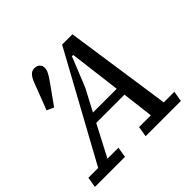

<svg xmlns="http://www.w3.org/2000/svg" viewBox="-182 -863 1039 1039"><g transform="rotate(-45 338.0 -343.0)"><path d="M329 -417 263 -292H445L408 -588H398ZM-14 0 -4 -60H71L405 -670H484L573 -60H654L644 0H374L384 -60H474L452 -240H236L142 -60H226L216 0ZM94 -478 154 -634Q163 -658 176 -672Q189 -686 208 -686Q228 -686 239 -675.5Q250 -665 250 -648Q250 -632 241.5 -615.5Q233 -599 218 -578Q197 -549 176 -519Q155 -489 134 -460Z"/></g></svg>

Font: Source Serif 4 Caption
Style: Italic
Weight: 400
Italic angle: -12°
Designer: Frank Grießhammer
Foundry: Adobe Systems Incorporated
Version: Version 4.004;hotconv 1.0.117;makeotfexe 2.5.65602